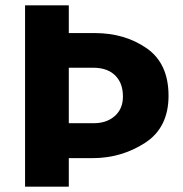

<svg xmlns="http://www.w3.org/2000/svg" viewBox="-20 -700 686 720"><path d="M238 -680V-576H335Q448 -576 530 -519Q612 -462 612 -341Q612 -221 523.5 -164Q435 -107 327 -107H238V0H74V-680ZM330 -446H238V-238H332Q380 -238 410.5 -265Q441 -292 441 -338Q441 -389 411.5 -417.5Q382 -446 330 -446Z"/></svg>

Font: Palanquin Dark SemiBold
Style: Regular
Weight: 600
Designer: Pria Ravichandran
Version: Version 1.001